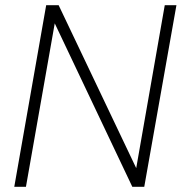

<svg xmlns="http://www.w3.org/2000/svg" viewBox="-20 -720 702 740"><path d="M35 0 158 -700H206L505 -72L615 -700H660L536 0H490L191 -630L80 0Z"/></svg>

Font: DM Sans 11pt ExtraLight
Style: Italic
Weight: 250
Italic angle: -10°
Version: Version 4.004;gftools[0.9.30]